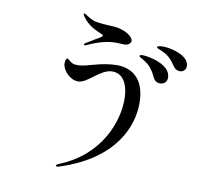

<svg xmlns="http://www.w3.org/2000/svg" viewBox="-93 -931 1185 1094"><g transform="rotate(10 500.0 -384.5)"><path d="M341 -649C343 -649 345 -650 348 -651C417 -683 468 -695 515 -695C527 -695 550 -693 563 -693C581 -693 600 -704 600 -720C600 -743 561 -766 534 -774C517 -780 490 -784 475 -784C456 -785 412 -787 384 -792C356 -797 330 -816 321 -822C316 -825 311 -828 308 -828C306 -828 305 -826 305 -823C305 -821 307 -816 310 -812C347 -757 402 -740 416 -733C427 -729 433 -726 433 -721C433 -718 429 -714 421 -709C398 -695 371 -680 349 -666C340 -661 336 -656 336 -653C336 -651 338 -649 341 -649ZM900 -598C916 -598 935 -608 935 -633C935 -695 829 -720 781 -720C770 -720 749 -718 749 -711C749 -704 761 -702 781 -693C819 -676 837 -657 861 -621C871 -605 886 -598 900 -598ZM800 -510C821 -510 841 -522 841 -550C841 -627 711 -651 678 -651C672 -651 659 -651 659 -644C659 -639 668 -635 684 -626C722 -605 742 -577 760 -538C769 -519 783 -510 800 -510ZM319 56C635 -46 706 -249 706 -378C706 -556 587 -570 543 -570C501 -570 454 -561 414 -550C385 -542 350 -531 320 -531C302 -531 288 -534 275 -546C271 -549 262 -558 257 -558C250 -558 246 -542 246 -529C246 -491 290 -440 340 -440C393 -440 454 -530 523 -530C591 -530 618 -462 618 -384C618 -261 550 -52 313 42C302 47 299 50 299 55C299 56 301 59 306 59C309 59 312 58 319 56Z"/></g></svg>

Font: Shippori Mincho OTF Medium
Style: Regular
Weight: 500
Designer: FONTDASU
Foundry: FONTDASU / Google Inc. / but / Adobe
Version: Version 3.300;hotconv 1.0.109;makeotfexe 2.5.65596